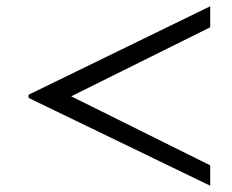

<svg xmlns="http://www.w3.org/2000/svg" viewBox="-20 -567 741 612"><path d="M650 -40V25L71 -255V-265L650 -547V-480L207 -260Z"/></svg>

Font: STIX Two Text
Style: Regular
Weight: 400
Designer: Ross Mills, John Hudson & Paul Hanslow, Tiro Typeworks Ltd; with prior portions MicroPress Inc., and Coen Hoffman.
Foundry: Tiro Typeworks Ltd
Version: Version 2.13 b171